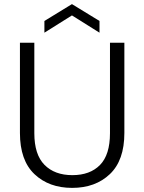

<svg xmlns="http://www.w3.org/2000/svg" viewBox="-20 -907 701 934"><path d="M330 -832 196 -748V-805L330 -887L464 -805V-748ZM147 -699V-259Q147 -155 196.5 -105Q246 -55 332 -55Q418 -55 466.5 -104.5Q515 -154 515 -259V-699H585V-260Q585 -127 514.5 -60Q444 7 331 7Q218 7 147.5 -60Q77 -127 77 -260V-699Z"/></svg>

Font: Fz Poppins Light
Style: Regular
Weight: 300
Designer: Ninad Kale (Devanagari), Jonny Pinhorn (Latin)
Foundry: Indian Type Foundry
Version: Vit hóa bi Vntype.Com & FontZin.Com